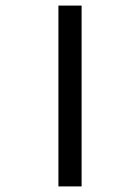

<svg xmlns="http://www.w3.org/2000/svg" viewBox="-20 -667 421 687"><path d="M189 0V-647H272V0Z"/></svg>

Font: Martel Sans
Style: Regular
Weight: 400
Designer: Dan Reynolds and Mathieu Réguer
Foundry: Dan Reynolds and Mathieu Réguer
Version: Version 1.001;PS 001.001;hotconv 1.0.70;makeotf.lib2.5.58329